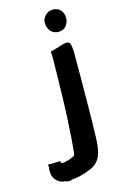

<svg xmlns="http://www.w3.org/2000/svg" viewBox="-122 -706 557 901"><g transform="rotate(-15 156.0 -256.0)"><path d="M21 42 23 56C20 66 21 76 22 87V88C27 113 47 138 80 138C91 144 103 144 115 138C136 138 159 131 177 126H178C186 123 194 119 200 117H201C257 96 270 51 272 -26C273 -74 275 -141 275 -194C276 -273 276 -354 276 -431C276 -452 274 -469 269 -482C253 -498 230 -481 172 -467V-463C172 -451 173 -441 173 -433C171 -293 169 -177 160 -52C157 -24 156 8 152 31C148 38 82 63 82 46V41ZM179 -605C179 -573 198 -547 232 -547C265 -547 282 -575 282 -602C282 -625 269 -655 231 -655C202 -655 179 -630 179 -605Z"/></g></svg>

Font: Vapor
Style: Sbd
Weight: 600
Foundry: Cannot Into Space Fonts
Version: Version 0.179